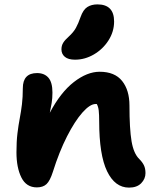

<svg xmlns="http://www.w3.org/2000/svg" viewBox="-20 -845 705 875"><path d="M568 10Q504 10 468 -64.5Q432 -139 432 -292Q432 -322 430 -340.5Q428 -359 421 -371Q419 -371 416 -371Q390 -371 355.5 -332Q321 -293 285.5 -223.5Q250 -154 221 -62Q208 -21 192 -6Q176 9 148 9Q100 9 77.5 -36Q55 -81 55 -151Q55 -200 59.5 -237Q64 -274 70 -305.5Q76 -337 80 -369.5Q84 -402 84 -443Q84 -512 149 -512Q182 -512 200.5 -491Q219 -470 219 -423Q219 -397 215.5 -376Q212 -355 207 -331Q256 -424 316.5 -471Q377 -518 434 -518Q503 -518 536.5 -476Q570 -434 570 -364Q570 -258 579.5 -201.5Q589 -145 615 -120Q629 -106 636 -91.5Q643 -77 643 -56Q643 -30 623.5 -10Q604 10 568 10ZM322 -573Q291 -573 275.5 -586Q260 -599 260 -620Q260 -637 268 -650Q276 -663 293 -678Q315 -698 326 -718Q337 -738 347 -767Q359 -801 378 -813Q397 -825 424 -825Q500 -825 500 -747Q500 -701 474.5 -661Q449 -621 408 -597Q367 -573 322 -573Z"/></svg>

Font: Shantell Sans Normal
Style: Bold
Weight: 700
Designer: Stephen Nixon, Anya Danilova, Shantell Martin
Foundry: Arrow Type
Version: Version 1.009;[a7da0bfa3]